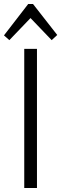

<svg xmlns="http://www.w3.org/2000/svg" viewBox="-49 -946 308 966"><path d="M137 -700V0H73V-700ZM-29 -768 93 -926H117L239 -770L211 -744L96 -864H113L-2 -744Z"/></svg>

Font: Pathway Extreme Condensed ExtraLight
Style: Regular
Weight: 250
Width: 3
Version: Version 1.001;gftools[0.9.26]